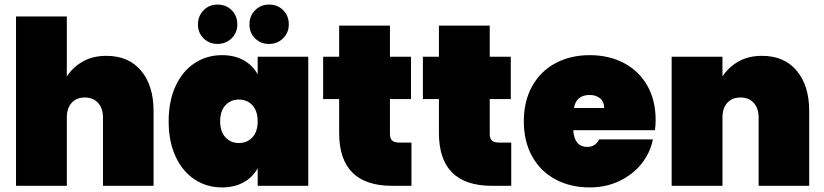

<svg xmlns="http://www.w3.org/2000/svg" viewBox="-20 -812 3602 839"><path d="M445 -568Q542 -568 596.5 -503Q651 -438 651 -327V0H430V-299Q430 -339 408.5 -362.5Q387 -386 351 -386Q314 -386 293 -362.5Q272 -339 272 -299V0H50V-740H272V-478Q298 -518 341.5 -543Q385 -568 445 -568Z M717 -282Q717 -371 747.5 -436.5Q778 -502 831 -536.5Q884 -571 950 -571Q1005 -571 1045 -548.5Q1085 -526 1106 -487V-564H1327V0H1106V-77Q1085 -38 1045 -15.5Q1005 7 950 7Q884 7 831 -27.5Q778 -62 747.5 -127.5Q717 -193 717 -282ZM1106 -282Q1106 -327 1083 -352Q1060 -377 1024 -377Q988 -377 965 -352Q942 -327 942 -282Q942 -237 965 -212Q988 -187 1024 -187Q1060 -187 1083 -212Q1106 -237 1106 -282ZM930 -620Q894 -620 869.5 -644.5Q845 -669 845 -705Q845 -742 869.5 -767Q894 -792 930 -792Q968 -792 992.5 -767.5Q1017 -743 1017 -705Q1017 -669 992 -644.5Q967 -620 930 -620ZM1155 -620Q1119 -620 1094.5 -644.5Q1070 -669 1070 -705Q1070 -742 1094.5 -767Q1119 -792 1155 -792Q1193 -792 1217.5 -767.5Q1242 -743 1242 -705Q1242 -669 1217 -644.5Q1192 -620 1155 -620Z M1778 -189V0H1694Q1462 0 1462 -231V-379H1392V-564H1462V-700H1684V-564H1776V-379H1684V-227Q1684 -207 1693.5 -198Q1703 -189 1725 -189Z M2214 -189V0H2130Q1898 0 1898 -231V-379H1828V-564H1898V-700H2120V-564H2212V-379H2120V-227Q2120 -207 2129.5 -198Q2139 -189 2161 -189Z M2845 -287Q2845 -264 2842 -243H2485Q2490 -170 2546 -170Q2582 -170 2598 -203H2833Q2821 -143 2782.5 -95.5Q2744 -48 2685.5 -20.5Q2627 7 2557 7Q2473 7 2407.5 -28Q2342 -63 2305.5 -128.5Q2269 -194 2269 -282Q2269 -370 2305.5 -435.5Q2342 -501 2407.5 -536Q2473 -571 2557 -571Q2641 -571 2706.5 -536.5Q2772 -502 2808.5 -438Q2845 -374 2845 -287ZM2620 -340Q2620 -368 2602 -382.5Q2584 -397 2557 -397Q2498 -397 2488 -340Z M3310 -568Q3407 -568 3461.5 -503Q3516 -438 3516 -327V0H3295V-299Q3295 -339 3273.5 -362.5Q3252 -386 3216 -386Q3179 -386 3158 -362.5Q3137 -339 3137 -299V0H2915V-564H3137V-478Q3163 -518 3206.5 -543Q3250 -568 3310 -568Z"/></svg>

Font: Fz Poppins Black
Style: Regular
Weight: 900
Designer: Ninad Kale (Devanagari), Jonny Pinhorn (Latin)
Foundry: Indian Type Foundry
Version: Vit hóa bi Vntype.Com & FontZin.Com